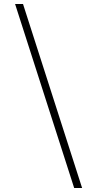

<svg xmlns="http://www.w3.org/2000/svg" viewBox="-20 -750 490 968"><path d="M394 198H354L56 -730H96Z"/></svg>

Font: Old Standard TT
Style: Regular
Weight: 400
Designer: Alexey Kryukov <alexios@thessalonica.org.ru>
Version: Version 1.0